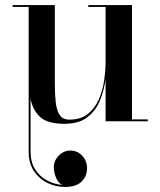

<svg xmlns="http://www.w3.org/2000/svg" viewBox="-20 -480 635 760"><path d="M502.5 -460V-7.5H565V0H398V-167.5Q392.5 -125 376.5 -84.2Q360.5 -43.5 327 -16.8Q293.5 10 234.5 10Q167 10 137.8 -17.8Q108.5 -45.5 101 -90V121Q101 161.5 118.8 189.8Q136.5 218 165.2 233.8Q194 249.5 227 252Q212 246 202.5 225Q193 204 193 182.5Q193 156 212.5 136Q232 116 259 116Q286 116 305.2 136.2Q324.5 156.5 324.5 186.5Q324.5 217 303.2 238.5Q282 260 237 260Q200.5 260 167.8 244Q135 228 114.2 197Q93.5 166 93.5 121V-452.5H30V-460H197V-151Q197 -109 200.5 -76.2Q204 -43.5 216.2 -25Q228.5 -6.5 254.5 -6.5Q300 -6.5 328.2 -29.5Q356.5 -52.5 371.8 -88.2Q387 -124 392.5 -163.8Q398 -203.5 398 -236.5V-452.5H329.5V-460Z"/></svg>

Font: BodoniModa_28ptMedium
Style: Regular
Weight: 500
Designer: Owen Earl
Foundry: indestructible type
Version: Version 2.004